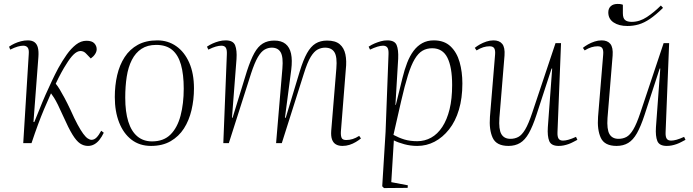

<svg xmlns="http://www.w3.org/2000/svg" viewBox="-20 -727 3518 975"><path d="M150 -108 154 -107Q168 -140 181.5 -174.5Q195 -209 210.5 -244Q226 -279 242.5 -314Q259 -349 276 -381Q297 -419 319 -450Q341 -481 366 -500.5Q391 -520 419 -520Q447 -520 459 -507Q471 -494 471 -477Q471 -465 463 -452.5Q455 -440 441 -430L419 -453Q412 -461 404.5 -464.5Q397 -468 388 -468Q371 -467 353.5 -450Q336 -433 316 -400Q306 -385 291.5 -358.5Q277 -332 263 -302Q273 -290 283.5 -272.5Q294 -255 307.5 -230Q321 -205 338 -169Q358 -124 374 -94.5Q390 -65 402.5 -48Q415 -31 425.5 -24Q436 -17 445 -17Q458 -17 469.5 -28Q481 -39 494 -63L507 -53Q497 -32 485 -17Q473 -2 458.5 6Q444 14 427 14Q405 14 386.5 1.5Q368 -11 348 -43.5Q328 -76 301 -137Q285 -173 274 -195Q263 -217 254.5 -230.5Q246 -244 239 -253Q220 -211 204 -173Q188 -135 173 -94.5Q158 -54 140 0H98L126 -452Q128 -476 120.5 -485.5Q113 -495 98 -495Q86 -495 70 -490.5Q54 -486 32 -475L26 -490Q39 -499 54 -506Q69 -513 86.5 -517.5Q104 -522 121 -522Q143 -522 155.5 -512.5Q168 -503 172.5 -484.5Q177 -466 175 -438Z M747 14Q689 14 648 -17.5Q607 -49 585 -105Q563 -161 563 -234Q563 -293 575 -345Q587 -397 613 -437Q639 -477 680 -499.5Q721 -522 779 -522Q833 -522 875 -492.5Q917 -463 941 -408.5Q965 -354 965 -278Q965 -221 952.5 -168Q940 -115 914 -74.5Q888 -34 846.5 -10Q805 14 747 14ZM752 -9Q811 -9 846 -44Q881 -79 897 -140Q913 -201 913 -277Q913 -349 899 -398.5Q885 -448 854.5 -473.5Q824 -499 773 -499Q729 -499 698.5 -479Q668 -459 649.5 -422.5Q631 -386 623.5 -337.5Q616 -289 616 -231Q616 -159 631.5 -109.5Q647 -60 677.5 -34.5Q708 -9 752 -9Z M1414 -379Q1419 -437 1405.5 -461Q1392 -485 1360 -485Q1341 -485 1323.5 -475Q1306 -465 1289.5 -437Q1273 -409 1255 -354L1142 0H1114L1132 -452Q1133 -475 1126.5 -485Q1120 -495 1104 -495Q1092 -495 1076 -490.5Q1060 -486 1038 -475L1031 -490Q1044 -499 1059.5 -506Q1075 -513 1092 -517.5Q1109 -522 1126 -522Q1164 -522 1174 -497Q1184 -472 1181 -427L1158 -129H1161L1234 -366Q1253 -424 1271.5 -457.5Q1290 -491 1314.5 -506Q1339 -521 1373 -521Q1409 -521 1430 -504Q1451 -487 1458 -454.5Q1465 -422 1459 -373L1427 -129H1431L1502 -364Q1520 -423 1539 -457Q1558 -491 1582.5 -506Q1607 -521 1641 -521Q1683 -521 1705 -502.5Q1727 -484 1734 -451Q1741 -418 1736 -374L1711 -58Q1710 -37 1715 -26.5Q1720 -16 1738 -16Q1755 -16 1771 -21Q1787 -26 1804 -37L1813 -24Q1802 -15 1787 -6Q1772 3 1755 8.5Q1738 14 1719 14Q1699 14 1685.5 6Q1672 -2 1666 -19Q1660 -36 1662 -63L1688 -379Q1693 -438 1678.5 -461.5Q1664 -485 1631 -485Q1611 -485 1593 -475.5Q1575 -466 1558 -438.5Q1541 -411 1523 -353L1411 0H1382Z M1953 -452Q1954 -476 1947 -485.5Q1940 -495 1925 -495Q1913 -495 1896.5 -490Q1880 -485 1859 -475L1852 -490Q1867 -500 1882.5 -506.5Q1898 -513 1914 -517.5Q1930 -522 1947 -522Q1984 -522 1994 -498.5Q2004 -475 2002 -429L1988 -194H1990L2024 -332Q2034 -373 2047.5 -408Q2061 -443 2080 -468.5Q2099 -494 2124.5 -508Q2150 -522 2183 -522Q2236 -522 2268 -491.5Q2300 -461 2314 -411.5Q2328 -362 2328 -303Q2328 -229 2310.5 -170Q2293 -111 2260.5 -70Q2228 -29 2187 -7.5Q2146 14 2099 14Q2065 14 2033.5 5.5Q2002 -3 1980 -14L1967 198L2051 214L2050 227L1930 228L1921 219L1938 -57ZM2175 -482Q2147 -482 2125.5 -469.5Q2104 -457 2086 -427Q2068 -397 2051.5 -344.5Q2035 -292 2017 -213L1978 -42Q2006 -27 2034 -18.5Q2062 -10 2099 -10Q2137 -10 2169.5 -28Q2202 -46 2226 -82.5Q2250 -119 2263 -172Q2276 -225 2276 -295Q2276 -341 2270 -375.5Q2264 -410 2252 -434Q2240 -458 2220.5 -470Q2201 -482 2175 -482Z M2391 -484Q2402 -493 2417 -501.5Q2432 -510 2450 -516Q2468 -522 2486 -522Q2516 -522 2530.5 -504Q2545 -486 2542 -445L2516 -128Q2512 -70 2526 -46Q2540 -22 2572 -22Q2594 -22 2612 -31.5Q2630 -41 2647 -69.5Q2664 -98 2683 -155L2801 -508H2829L2811 -56Q2810 -33 2816.5 -23Q2823 -13 2839 -13Q2851 -13 2867 -17.5Q2883 -22 2905 -32L2912 -17Q2902 -12 2891 -6Q2880 0 2867.5 4.5Q2855 9 2842.5 11.5Q2830 14 2817 14Q2779 14 2769 -11Q2759 -36 2762 -81L2784 -379H2781L2704 -143Q2685 -85 2665.5 -50.5Q2646 -16 2621 -1Q2596 14 2562 14Q2501 14 2482 -27Q2463 -68 2468 -134L2494 -449Q2496 -471 2490 -481.5Q2484 -492 2466 -492Q2450 -492 2434 -487Q2418 -482 2400 -471Z M2940 -484Q2951 -493 2966 -501.5Q2981 -510 2999 -516Q3017 -522 3035 -522Q3065 -522 3079.5 -504Q3094 -486 3091 -445L3065 -128Q3061 -70 3075 -46Q3089 -22 3121 -22Q3143 -22 3161 -31.5Q3179 -41 3196 -69.5Q3213 -98 3232 -155L3350 -508H3378L3360 -56Q3359 -33 3365.5 -23Q3372 -13 3388 -13Q3400 -13 3416 -17.5Q3432 -22 3454 -32L3461 -17Q3451 -12 3440 -6Q3429 0 3416.5 4.5Q3404 9 3391.5 11.5Q3379 14 3366 14Q3328 14 3318 -11Q3308 -36 3311 -81L3333 -379H3330L3253 -143Q3234 -85 3214.5 -50.5Q3195 -16 3170 -1Q3145 14 3111 14Q3050 14 3031 -27Q3012 -68 3017 -134L3043 -449Q3045 -471 3039 -481.5Q3033 -492 3015 -492Q2999 -492 2983 -487Q2967 -482 2949 -471ZM3166 -595Q3123 -595 3096 -613Q3069 -631 3069 -664Q3069 -684 3081.5 -695.5Q3094 -707 3116 -707Q3122 -707 3128 -706.5Q3134 -706 3143 -703V-660Q3143 -635 3154 -625.5Q3165 -616 3188 -616Q3228 -616 3265 -640.5Q3302 -665 3336 -699L3347 -687Q3310 -651 3280.5 -631Q3251 -611 3223.5 -603Q3196 -595 3166 -595Z"/></svg>

Font: Literata 60pt ExtraLight
Style: Italic
Weight: 250
Italic angle: -2°
Designer: Latin by Veronika Burian and Jose Scaglione. Greek by Irene Vlachou. Cyrillic by Vera Evstafieva
Foundry: TypeTogether
Version: Version 3.103;gftools[0.9.29]